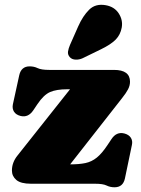

<svg xmlns="http://www.w3.org/2000/svg" viewBox="-20 -778 598 813"><path d="M496.5 -362 277 -82Q315 -82 341.5 -87.5Q368 -93 390 -110.8Q412 -128.5 436 -165L452 -189Q473 -221 506 -213Q525.5 -208 534 -194.8Q542.5 -181.5 538.5 -164L509 -22.5Q501 15 465 15Q446.5 15 431.2 7.5Q416 0 382 0H111Q68 0 49.2 -16Q30.5 -32 30.5 -56Q30.5 -90.5 54.5 -120L276.5 -400H264.5Q219 -400 192 -388.2Q165 -376.5 138.5 -337L121 -311Q99.5 -279 67 -287Q47.5 -292 39.2 -305.2Q31 -318.5 34.5 -336L61.5 -459.5Q70 -497 105.5 -497Q124 -497 139.5 -489.5Q155 -482 188.5 -482H462.5Q530.5 -482 530.5 -432Q530.5 -415.5 522.2 -399.8Q514 -384 496.5 -362ZM311 -666Q331 -711 357.8 -737.2Q384.5 -763.5 427.5 -756Q464.5 -749.5 482.8 -721.2Q501 -693 495.5 -661.5Q490 -631 470 -610.5Q450 -590 408 -569.5L330 -531.5Q316 -525 300.5 -525.5Q285 -526 276 -535.5Q266 -546.5 268 -559.8Q270 -573 276.5 -588Z"/></svg>

Font: Fraunces 9pt S100 Black
Style: Regular
Weight: 900
Version: Version 1.000; ttfautohint (v1.8.3)